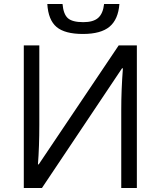

<svg xmlns="http://www.w3.org/2000/svg" viewBox="-20 -941 802 961"><path d="M99.1 -713.9H176.8V-316.9Q176.8 -207 169.9 -118.2H173.8L574.2 -713.9H665V0H586.9V-393.1Q586.9 -491.2 595.2 -599.1H590.8L189.9 0H99.1ZM395 -771Q304.7 -771 263.2 -805.9Q221.7 -840.8 216.8 -920.9H293Q297.4 -870.1 319.6 -850.1Q341.8 -830.1 397 -830.1Q447.3 -830.1 471.4 -851.6Q495.6 -873 501 -920.9H577.6Q571.8 -843.8 528.3 -807.4Q484.9 -771 395 -771Z"/></svg>

Font: XL-Viking
Style: Regular
Weight: 400
Foundry: Ascender Corporation
Version: Version 1.10 March 23, 2015